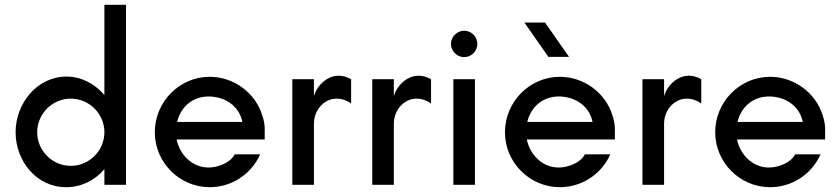

<svg xmlns="http://www.w3.org/2000/svg" viewBox="-20 -770 3498 800"><path d="M256 10C318 10 375 -18 415 -65V0H505V-750H415V-374C376 -420 319 -451 258 -451C134 -451 45 -339 45 -219C45 -100 131 10 256 10ZM275 -359C352 -359 415 -296 415 -219C415 -142 352 -79 275 -79C198 -79 135 -142 135 -219C135 -296 198 -359 275 -359Z M1083 -237C1083 -252 1078 -274 1073 -289C1044 -384 953 -450 854 -450C727 -450 625 -345 625 -219C625 -93 728 10 854 10C945 10 1027 -44 1064 -127H958C940 -91 887 -72 849 -72C781 -72 729 -125 716 -189H1083ZM718 -262C733 -325 783 -368 849 -368C916 -368 976 -330 990 -262Z M1443 -440C1365 -484 1301 -419 1288 -369V-440H1198V0H1288V-255C1288 -332 1366 -392 1443 -339Z M1776 -440C1698 -484 1634 -419 1621 -369V-440H1531V0H1621V-255C1621 -332 1699 -392 1776 -339Z M1859 -587C1859 -557 1884 -532 1914 -532C1944 -532 1969 -557 1969 -587C1969 -617 1944 -642 1914 -642C1884 -642 1859 -617 1859 -587ZM1959 0V-440H1869V0Z M2251 -676H2165L2265 -533H2351ZM2542 -237C2542 -252 2537 -274 2532 -289C2503 -384 2412 -450 2313 -450C2186 -450 2084 -345 2084 -219C2084 -93 2187 10 2313 10C2404 10 2486 -44 2523 -127H2417C2399 -91 2346 -72 2308 -72C2240 -72 2188 -125 2175 -189H2542ZM2177 -262C2192 -325 2242 -368 2308 -368C2375 -368 2435 -330 2449 -262Z M2902 -440C2824 -484 2760 -419 2747 -369V-440H2657V0H2747V-255C2747 -332 2825 -392 2902 -339Z M3418 -237C3418 -252 3413 -274 3408 -289C3379 -384 3288 -450 3189 -450C3062 -450 2960 -345 2960 -219C2960 -93 3063 10 3189 10C3280 10 3362 -44 3399 -127H3293C3275 -91 3222 -72 3184 -72C3116 -72 3064 -125 3051 -189H3418ZM3053 -262C3068 -325 3118 -368 3184 -368C3251 -368 3311 -330 3325 -262Z"/></svg>

Font: Glacial Indifference
Style: Medium
Weight: 500
Version: Version 1.001